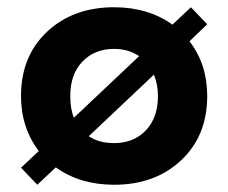

<svg xmlns="http://www.w3.org/2000/svg" viewBox="-20 -500 630 530"><path d="M83 10 38 -37 87 -83Q38 -148 38 -235Q38 -345 110 -412.5Q182 -480 295 -480Q389 -480 456 -432L507 -480L552 -433L503 -386Q552 -323 552 -235Q552 -125 480 -57.5Q408 10 295 10Q201 10 134 -38ZM174 -235Q174 -199 184 -175L364 -345Q335 -365 295 -365Q241 -365 207.5 -330Q174 -295 174 -235ZM295 -105Q349 -105 382.5 -140Q416 -175 416 -235Q416 -266 405 -294L225 -124Q253 -105 295 -105Z"/></svg>

Font: Gantari
Style: Bold
Weight: 700
Designer: Anugrah Pasau
Foundry: Lafontype
Version: Version 1.000